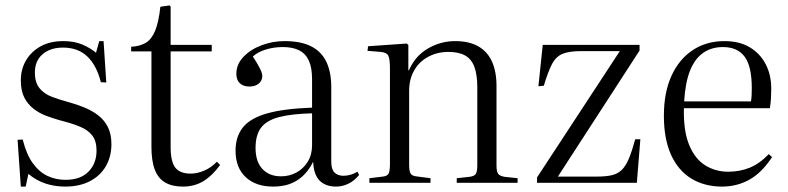

<svg xmlns="http://www.w3.org/2000/svg" viewBox="-20 -676 2913 710"><path d="M57 14 45 -159 64 -160Q78 -104 102 -71.5Q126 -39 156.5 -25Q187 -11 222 -11Q278 -11 307.5 -41.5Q337 -72 337 -119Q337 -154 321.5 -174.5Q306 -195 276 -207.5Q246 -220 202 -231Q177 -238 151.5 -247.5Q126 -257 104.5 -273.5Q83 -290 70 -315Q57 -340 57 -379Q57 -419 75.5 -451.5Q94 -484 129 -504Q164 -524 214 -524Q255 -524 285 -511Q315 -498 335 -481L347 -524H363L373 -371L353 -372Q337 -435 302.5 -467.5Q268 -500 213 -500Q166 -500 137.5 -475.5Q109 -451 109 -408Q109 -371 126 -350Q143 -329 172 -318Q201 -307 235 -298Q264 -290 292 -278.5Q320 -267 342.5 -250Q365 -233 378.5 -207Q392 -181 392 -143Q392 -97 371.5 -61.5Q351 -26 312.5 -6Q274 14 221 14Q183 14 149 3Q115 -8 85 -33L75 14Z M656 14Q617 14 591 -1Q565 -16 552.5 -48.5Q540 -81 540 -133V-486H465V-503Q498 -505 519.5 -518Q541 -531 554 -563Q567 -595 573 -651L607 -656L611 -652V-510H763V-486H611V-132Q611 -79 628 -56.5Q645 -34 685 -34Q709 -34 735 -45Q761 -56 782 -78L794 -66Q765 -26 732 -6Q699 14 656 14Z M990 14Q926 14 888.5 -21Q851 -56 851 -119Q851 -170 877.5 -204Q904 -238 965.5 -256Q1027 -274 1134 -278V-383Q1134 -426 1122 -452Q1110 -478 1086 -490Q1062 -502 1026 -502Q992 -502 962 -492.5Q932 -483 915 -467Q928 -447 935.5 -433.5Q943 -420 946.5 -411Q950 -402 950 -395Q950 -378 937 -367Q924 -356 902 -356Q880 -356 867 -368Q854 -380 854 -403Q854 -438 880 -465.5Q906 -493 947 -508.5Q988 -524 1032 -524Q1094 -524 1132 -504Q1170 -484 1187.5 -446Q1205 -408 1205 -354V-78Q1205 -50 1217 -38Q1229 -26 1250 -26Q1264 -26 1277 -30Q1290 -34 1302 -41L1308 -29Q1290 -7 1268 3.5Q1246 14 1223 14Q1184 14 1162 -8Q1140 -30 1138 -78Q1121 -44 1098.5 -24Q1076 -4 1049.5 5Q1023 14 990 14ZM1019 -24Q1050 -24 1076 -38Q1102 -52 1118 -78Q1134 -104 1134 -139V-257Q1058 -255 1012 -243Q966 -231 945.5 -204Q925 -177 925 -129Q925 -78 950.5 -51Q976 -24 1019 -24Z M1346 0V-17L1396 -23Q1412 -25 1417 -34Q1422 -43 1422 -70V-422Q1422 -458 1416 -470Q1410 -482 1388 -484L1339 -488L1341 -505L1484 -515L1490 -510V-416H1492Q1516 -470 1563 -497Q1610 -524 1663 -524Q1714 -524 1748 -505Q1782 -486 1799 -449Q1816 -412 1816 -358V-64Q1816 -42 1822 -33.5Q1828 -25 1847 -22L1894 -17V0H1669V-17L1715 -22Q1734 -24 1739.5 -33Q1745 -42 1745 -64V-353Q1745 -399 1734.5 -428Q1724 -457 1700.5 -470.5Q1677 -484 1638 -484Q1597 -484 1563.5 -466Q1530 -448 1511.5 -415.5Q1493 -383 1493 -340V-67Q1493 -44 1498 -35Q1503 -26 1518 -24L1572 -17V0Z M1966 0V-20L2272 -487H2129Q2085 -487 2060.5 -477Q2036 -467 2021.5 -439.5Q2007 -412 1991 -359L1971 -357L1987 -510H2345V-489L2043 -23H2186Q2220 -23 2242 -28Q2264 -33 2279 -47.5Q2294 -62 2305.5 -89.5Q2317 -117 2329 -161H2348L2335 0Z M2650 14Q2586 14 2537.5 -15Q2489 -44 2462 -102.5Q2435 -161 2435 -248Q2435 -334 2463 -395.5Q2491 -457 2541.5 -490.5Q2592 -524 2659 -524Q2714 -524 2752 -501.5Q2790 -479 2811 -439.5Q2832 -400 2832 -348Q2832 -331 2831 -313Q2830 -295 2827 -276H2509Q2507 -192 2528.5 -140Q2550 -88 2588 -64.5Q2626 -41 2673 -41Q2715 -41 2751.5 -55.5Q2788 -70 2823 -106L2835 -95Q2797 -37 2751 -11.5Q2705 14 2650 14ZM2510 -301H2757Q2759 -313 2759.5 -325.5Q2760 -338 2760 -351Q2760 -431 2733.5 -466.5Q2707 -502 2653 -502Q2612 -502 2581 -481Q2550 -460 2532 -415.5Q2514 -371 2510 -301Z"/></svg>

Font: Literata 60pt Light
Style: Regular
Weight: 300
Designer: Latin by Veronika Burian and Jose Scaglione. Greek by Irene Vlachou. Cyrillic by Vera Evstafieva.
Foundry: TypeTogether
Version: Version 3.103;gftools[0.9.29]